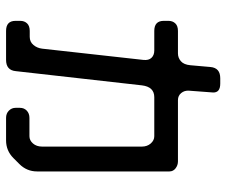

<svg xmlns="http://www.w3.org/2000/svg" viewBox="-78 -584 764 649"><g transform="rotate(90 304.5 -259.0)"><path d="M50 71Q50 103 84 103H182Q217 103 220 70L268 -356Q273 -398 308 -398H440Q454 -398 464.5 -386Q475 -374 475 -356V-19Q475 0 464.5 12Q454 24 440 24H378Q363 24 353.5 33Q344 42 344 56V71Q344 84 353.5 93.5Q363 103 378 103H454Q489 103 514 78L534 58Q559 33 559 -2V-449Q559 -462 548.5 -470Q538 -478 525 -478H318Q303 -478 294 -489Q285 -500 286 -515L292 -595Q294 -621 262 -621H244Q209 -621 206 -588L200 -520Q198 -498 186.5 -488Q175 -478 160 -478H84Q67 -478 58.5 -469Q50 -460 50 -446V-430Q50 -398 84 -398H150Q166 -398 175 -388.5Q184 -379 182 -361L144 -19Q142 -2 131.5 10.5Q121 23 104 23H84Q67 23 58.5 32Q50 41 50 55Z"/></g></svg>

Font: WD-XL Lubrifont TC
Style: Regular
Weight: 400
Designer: [WD-XL Lubrifont] Copyright 2020-2022 (c) NightFurySL2001, Skr-ZERO; [ZCOOL QingKe HuangYou] Copyright 2018-2022 (c) The
Version: Version 2.001;hotconv 1.1.1;makeotfexe 2.6.0